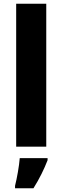

<svg xmlns="http://www.w3.org/2000/svg" viewBox="-20 -780 332 1021"><path d="M226 0V-760H66V0ZM233 72V61H85C82 102 70 169 60 208V221H158C190 170 214 121 233 72Z"/></svg>

Font: Noto Sans Gurmukhi UI SemiCondensed ExtraBold
Style: Regular
Weight: 800
Width: 4
Designer: Jelle Bosma - Monotype Design Team
Foundry: Monotype Imaging Inc.
Version: Version 2.004